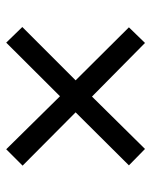

<svg xmlns="http://www.w3.org/2000/svg" viewBox="45 -659 482 612"><g transform="rotate(-90 286.0 -353.0)"><path d="M456.1 -574.2 505.9 -522.9 335.9 -353 504.9 -183.1 455.1 -131.8 284.2 -300.8 117.2 -131.8 64.9 -183.1 233.9 -353 64 -522 116.2 -574.2 285.2 -402.8Z"/></g></svg>

Font: Defago Noto Sans
Style: Regular
Weight: 400
Designer: John M. Durdin
Foundry: Lao IT Dev Co., Ltd.
Version: Version 1.000 2007 initial release